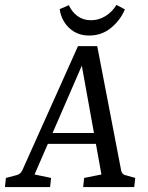

<svg xmlns="http://www.w3.org/2000/svg" viewBox="-32 -758 598 778"><path d="M152 -219H384L395 -175H134ZM459 -67Q460 -60 465 -54.5Q470 -49 477 -48L516 -37L512 0H305L309 -37L379 -51L291 -539H320L108 -51L175 -37L171 0H-12L-8 -37L34 -48Q51 -52 58 -67L284 -571H362ZM329 -614Q294 -614 268.5 -629.5Q243 -645 228 -669.5Q213 -694 210 -721L247 -737Q259 -710 282 -693Q305 -676 337 -676Q367 -676 394 -692Q421 -708 440 -738L474 -720Q457 -678 419 -646Q381 -614 329 -614Z"/></svg>

Font: Rasa
Style: Italic
Weight: 400
Italic angle: -7.10001°
Designer: Anna Giedrys (Yrsa+Rasa design), David Brezina (Yrsa art-direction, Rasa art-direction, design)
Foundry: Rosetta Type Foundry
Version: Version 2.004